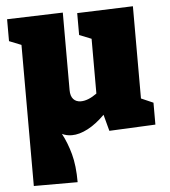

<svg xmlns="http://www.w3.org/2000/svg" viewBox="-54 -594 771 873"><g transform="rotate(-5 331.5 -157.5)"><path d="M585 -124 640 -100V0L429 10L409 -65Q370 -26 331 -5.5Q292 15 258 15Q233 15 213 5Q236 48 250.5 101Q265 154 265 230H65V-414L10 -436V-536L265 -544V-190Q265 -163 277.5 -149Q290 -135 312 -135Q345 -135 385 -164V-414L330 -436V-536L585 -545Z"/></g></svg>

Font: Bitter Pro Black
Style: Regular
Weight: 900
Designer: Sol Matas, and Bitter project Authors
Foundry: Sol Matas
Version: Version 1.010